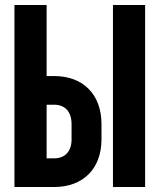

<svg xmlns="http://www.w3.org/2000/svg" viewBox="-20 -750 640 770"><path d="M38 0H197C314 0 387 -74 387 -191V-252C387 -371 314 -445 197 -445H167V-730H38ZM433 0H562V-730H433ZM167 -115V-330H197C241 -330 267 -302 267 -252V-191C267 -143 241 -115 197 -115Z"/></svg>

Font: JetBrains Mono ExtraBold
Style: Regular
Weight: 800
Monospace: yes
Designer: Philipp Nurullin, Konstantin Bulenkov
Foundry: JetBrains
Version: Version 2.305